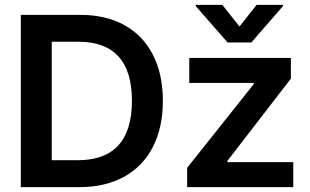

<svg xmlns="http://www.w3.org/2000/svg" viewBox="-20 -768 1271 788"><path d="M65.4 0V-707H309.6Q414.6 -707 490.7 -664.8Q566.9 -622.6 607.7 -543Q648.4 -463.4 648.4 -354.5Q648.4 -244.6 607.4 -164.8Q566.4 -85 489.3 -42.5Q412.1 0 305.7 0ZM298.8 -110.4Q409.7 -110.4 465.6 -171.4Q521.5 -232.4 521.5 -354.5Q521.5 -475.6 466.3 -536.1Q411.1 -596.7 302.7 -596.7H192.4V-110.4ZM748 -79.1 1021.5 -422.9V-427.7H756.8V-530.3H1173.8V-445.3L913.1 -107.4V-102.5H1183.6V0H748ZM962.9 -659.2 1033.2 -748H1141.6V-743.2L1011.7 -593.8H914.1L783.2 -743.2V-748H892.6Z"/></svg>

Font: Pretendard JP SemiBold
Style: Regular
Weight: 600
Designer: Base glyphs from Inter by Rasmus Andersson; Hangeul glyphs from Noto Sans CJK(Source Han Sans) by Jang Soo-young and Kan
Foundry: Kil Hyung-jin
Version: Version 1.309